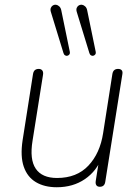

<svg xmlns="http://www.w3.org/2000/svg" viewBox="-20 -780 585 808"><path d="M219 8Q167 8 131 -13.5Q95 -35 80 -78.5Q65 -122 75 -189L119 -469Q121 -480 127 -485Q133 -490 143 -490Q153 -490 158 -483.5Q163 -477 161 -465L117 -188Q104 -109 130.5 -70Q157 -31 220 -31Q303 -31 352 -83Q401 -135 414 -220L453 -469Q455 -480 461 -485Q467 -490 477 -490Q487 -490 492 -484.5Q497 -479 495 -468L423 -15Q420 6 400 6Q390 6 385.5 -0.5Q381 -7 383 -19L399 -120H410Q387 -60 337 -26Q287 8 219 8ZM356 -557 303 -730Q300 -740 303 -747Q306 -754 312 -757.5Q318 -761 325 -760Q332 -759 338.5 -753Q345 -747 347 -736L383 -561Q384 -555 381 -551Q378 -547 373 -545.5Q368 -544 363 -547Q358 -550 356 -557ZM247 -557 194 -730Q191 -740 194 -747Q197 -754 203 -757.5Q209 -761 216 -760Q223 -759 229.5 -753Q236 -747 238 -736L274 -561Q275 -555 272 -551Q269 -547 264 -545.5Q259 -544 254 -547Q249 -550 247 -557Z"/></svg>

Font: Nunito ExtraLight ExtraLight
Style: Italic
Weight: 250
Italic angle: -9°
Version: Version 3.602